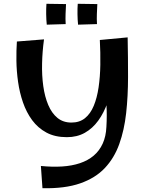

<svg xmlns="http://www.w3.org/2000/svg" viewBox="-20 -965 779 1012"><path d="M652.8 -768Q655 -660.2 654.9 -559.1Q654.8 -458 644.9 -368.6Q635 -279.2 608.6 -205.6Q582.2 -132 532.5 -79.2Q482.8 -26.5 402.5 1.5Q322.2 29.5 203.8 27L195.5 -90.2Q255.8 -84.2 307.5 -87.5Q359.2 -90.8 401.4 -104.9Q443.5 -119 473.8 -144.6Q504 -170.2 521.2 -207.9Q538.5 -245.5 540.8 -296.2Q544.5 -357 541.1 -411.1Q537.8 -465.2 531.4 -518.5Q525 -571.8 517.9 -629.2Q510.8 -686.8 506.2 -754.2ZM332.5 -242Q269.8 -242 224.8 -266.2Q179.8 -290.5 149.5 -331.6Q119.2 -372.8 101.2 -424.9Q83.2 -477 75.2 -533.8Q67.2 -590.5 66.5 -645.2Q65.8 -700 69 -746.2L212 -757.5Q203.2 -693.8 201.8 -630.6Q200.2 -567.5 208.1 -511.1Q216 -454.8 234.4 -411.5Q252.8 -368.2 282.8 -343.6Q312.8 -319 356.5 -319Q399.2 -319 428 -342.2Q456.8 -365.5 474.1 -407.2Q491.5 -449 499.6 -504.4Q507.8 -559.8 508.8 -623.4Q509.8 -687 506.2 -754.2L584.8 -677.8Q584.5 -609 575.4 -544.8Q566.2 -480.5 547 -425.5Q527.8 -370.5 498 -329.4Q468.2 -288.2 427.2 -265.1Q386.2 -242 332.5 -242ZM226.5 -835Q223.8 -860.2 223.4 -890.5Q223 -920.8 224.8 -945L328 -943.5Q326.8 -916.2 325.6 -890.9Q324.5 -865.5 326.2 -838ZM391.5 -835Q388.8 -860.2 388.4 -890.5Q388 -920.8 389.8 -945L493 -943.5Q491.8 -916.2 490.6 -890.9Q489.5 -865.5 491.2 -838Z"/></svg>

Font: Marhey Light
Style: Regular
Weight: 300
Designer: Nur Syamsi & Bustanul Arifin
Foundry: Namelatype
Version: Version 1.000